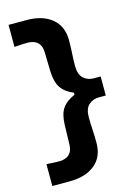

<svg xmlns="http://www.w3.org/2000/svg" viewBox="-133 -841 712 1032"><g transform="rotate(-15 223.0 -325.0)"><path d="M25.5 123V1Q48.5 3 67.8 3.8Q87 4.5 100 4.5Q170 1 172 -67L175 -178.5Q177 -237.5 199 -268.8Q221 -300 267.5 -320V-331.5Q221 -350.5 199 -382.8Q177 -415 175 -473L172 -584Q170 -652 100 -655.5Q87.5 -655.5 67.8 -654.8Q48 -654 22.5 -652V-774.5H123Q210.5 -774.5 262.8 -732Q315 -689.5 315 -611Q315 -574.5 312.8 -539Q310.5 -503.5 310.5 -467.5Q310.5 -421.5 333.5 -400Q356.5 -378.5 390 -378.5H429V-272.5H390Q356.5 -272.5 333.5 -251.2Q310.5 -230 310.5 -184Q310.5 -148 312.8 -112.2Q315 -76.5 315 -40.5Q315 38.5 262.8 80.8Q210.5 123 123 123Z"/></g></svg>

Font: Commissioner Flair
Style: Bold
Weight: 700
Designer: Kostas Bartsokas
Foundry: Kostas Bartsokas
Version: Version 1.000; ttfautohint (v1.8.3)